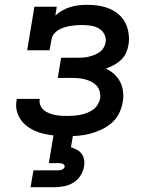

<svg xmlns="http://www.w3.org/2000/svg" viewBox="-20 -558 640 798"><path d="M258 8Q232 8 207 5.5Q182 3 158 -3Q134 -9 112.5 -20.5Q91 -32 75 -49.5Q59 -67 51.5 -91Q44 -115 49 -141Q49 -142 49.5 -144Q50 -146 50 -147H146Q145 -147 145 -146Q145 -145 145 -144Q143 -132 148 -120Q153 -108 162 -100.5Q171 -93 183 -88Q195 -83 207 -80.5Q219 -78 232 -77Q245 -76 258 -76Q271 -76 285 -77Q299 -78 312.5 -80.5Q326 -83 339.5 -88Q353 -93 365 -101Q377 -109 385 -121.5Q393 -134 396 -147Q398 -161 395 -175Q392 -189 383.5 -199.5Q375 -210 363 -216.5Q351 -223 338 -227Q325 -231 311 -232.5Q297 -234 282 -234H220L234 -318H296Q308 -318 320.5 -318.5Q333 -319 345 -321.5Q357 -324 369 -328.5Q381 -333 392 -340Q403 -347 410 -358.5Q417 -370 419 -382Q422 -400 413.5 -416Q405 -432 389.5 -440.5Q374 -449 356 -451.5Q338 -454 319 -454Q307 -454 295 -453Q283 -452 271 -450Q259 -448 246.5 -444Q234 -440 223 -433.5Q212 -427 204 -416.5Q196 -406 194 -394L186 -349H93L123 -530H216L210 -493Q224 -506 240 -515Q256 -524 273 -529Q290 -534 307.5 -536Q325 -538 342 -538Q366 -538 389.5 -534.5Q413 -531 434.5 -522Q456 -513 473 -498.5Q490 -484 500.5 -463.5Q511 -443 514.5 -419Q518 -395 514 -371Q511 -354 503.5 -337.5Q496 -321 482.5 -308.5Q469 -296 453 -287.5Q437 -279 420 -273Q439 -264 454.5 -250Q470 -236 479.5 -217.5Q489 -199 491.5 -177Q494 -155 490 -133Q486 -109 474.5 -86Q463 -63 443.5 -46.5Q424 -30 400.5 -19Q377 -8 353.5 -2Q330 4 306 6Q282 8 258 8ZM107 220 119 150H219Q223 150 227.5 149.5Q232 149 236.5 147.5Q241 146 244.5 142.5Q248 139 249 135Q249 131 246.5 127.5Q244 124 240.5 122.5Q237 121 232.5 120.5Q228 120 224 120H183L203 0H284L275 54Q288 58 300 64.5Q312 71 319.5 81.5Q327 92 329.5 106Q332 120 329 135Q326 154 314.5 172Q303 190 285 201Q267 212 247 216Q227 220 207 220Z"/></svg>

Font: Iosevka Curly Slab MdEx
Style: Italic
Weight: 500
Width: 7
Italic angle: -9°
Monospace: yes
Designer: Belleve Invis
Foundry: Belleve Invis
Version: Version 11.0.0; ttfautohint (v1.8.3)